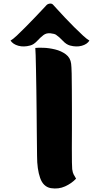

<svg xmlns="http://www.w3.org/2000/svg" viewBox="-20 -1062 569 1093"><path d="M285 -1032Q289 -1028 306.5 -1008.5Q324 -989 349.5 -962Q375 -935 402.5 -907.5Q430 -880 453 -859Q476 -838 489 -831Q476 -810 445.5 -801.5Q415 -793 378 -803Q357 -809 337.5 -830Q318 -851 299 -864Q290 -870 267 -872.5Q244 -875 227 -862Q210 -849 191 -828.5Q172 -808 152 -803Q115 -793 84.5 -801.5Q54 -810 40 -831Q53 -838 76 -859.5Q99 -881 126.5 -909Q154 -937 180 -964Q206 -991 223.5 -1010Q241 -1029 244 -1032Q251 -1040 264 -1041.5Q277 -1043 285 -1032ZM269 9Q226 1 208.5 -49Q191 -99 191 -173Q191 -182 190.5 -218Q190 -254 189.5 -307.5Q189 -361 188.5 -423Q188 -485 187 -547Q186 -609 185 -661.5Q184 -714 183 -748Q182 -782 181 -789Q196 -791 227.5 -790Q259 -789 294 -780.5Q329 -772 355 -752.5Q381 -733 385 -699Q387 -683 388 -644Q389 -605 389 -552.5Q389 -500 389.5 -441.5Q390 -383 389.5 -325.5Q389 -268 389 -219Q389 -170 389.5 -138Q390 -106 391 -99Q394 -78 399.5 -68.5Q405 -59 413 -45Q388 -18 350.5 -1Q313 16 269 9Z"/></svg>

Font: Potta One
Style: Regular
Weight: 400
Designer: 108,108go
Foundry: Font Zone 108
Version: Version 1.000